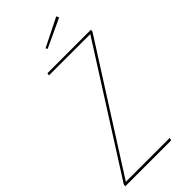

<svg xmlns="http://www.w3.org/2000/svg" viewBox="-271 -910 968 968"><g transform="rotate(-45 213.5 -426.0)"><path d="M355.5 -852.1 361.8 -837.9 208.5 -766.6 203.6 -776.4ZM-4.9 0 -2.4 -13.2 413.6 -667.5H119.1L121.1 -680.7H431.6L429.7 -668L13.7 -14.2H326.7L322.3 0Z"/></g></svg>

Font: Fira Sans Compressed Hair
Style: Italic
Weight: 100
Width: 3
Italic angle: -8°
Designer: Carrois Corporate & Edenspiekermann AG
Foundry: Carrois Corporate GbR & Edenspiekermann AG
Version: Version 4.203;PS 004.203;hotconv 1.0.88;makeotf.lib2.5.64775